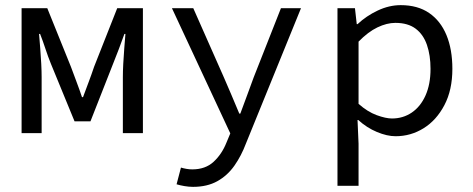

<svg xmlns="http://www.w3.org/2000/svg" viewBox="-20 -518 1840 747"><path d="M64 0V-486H164L256 -258Q267 -228 278 -199Q289 -170 299 -140H303Q314 -170 325 -199Q336 -228 346 -258L436 -486H536V0H458V-218Q458 -240 459.5 -269.5Q461 -299 463.5 -330Q466 -361 468 -386H464Q454 -358 442.5 -327.5Q431 -297 420 -270L332 -46H270L178 -270Q167 -297 157 -327.5Q147 -358 136 -386H132Q134 -361 136.5 -330Q139 -299 140.5 -269.5Q142 -240 142 -218V0Z M731 209Q715 209 697.5 206Q680 203 667 199L684 134Q694 137 705.5 139Q717 141 728 141Q779 141 811 111.5Q843 82 861 37L876 1L649 -486H732L851 -217Q865 -185 880.5 -148.5Q896 -112 911 -76H915Q928 -111 941.5 -147.5Q955 -184 967 -217L1073 -486H1151L937 40Q919 88 892 126.5Q865 165 825.5 187Q786 209 731 209Z M1293 205V-486H1361L1368 -424H1371Q1405 -456 1449.5 -477Q1494 -498 1539 -498Q1605 -498 1649.5 -467.5Q1694 -437 1717 -381.5Q1740 -326 1740 -250Q1740 -168 1709 -109Q1678 -50 1628 -19Q1578 12 1519 12Q1486 12 1446.5 -4.5Q1407 -21 1374 -51H1371L1375 41V205ZM1505 -57Q1548 -57 1582 -80Q1616 -103 1635.5 -146.5Q1655 -190 1655 -250Q1655 -303 1641 -343.5Q1627 -384 1597 -406.5Q1567 -429 1518 -429Q1485 -429 1448.5 -411.5Q1412 -394 1375 -356V-114Q1410 -83 1445.5 -70Q1481 -57 1505 -57Z"/></svg>

Font: Source Code Pro
Style: Regular
Weight: 400
Monospace: yes
Designer: Paul D. Hunt, Teo Tuominen
Foundry: Adobe Systems Incorporated
Version: Version 1.018;hotconv 1.0.116;makeotfexe 2.5.65601